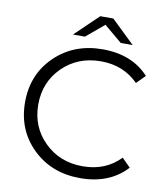

<svg xmlns="http://www.w3.org/2000/svg" viewBox="-95 -960 908 1045"><g transform="rotate(10 359.5 -437.5)"><path d="M418 6Q260 6 156 -95Q52 -196 52 -350Q52 -504 156.5 -605Q261 -706 419 -706Q582 -706 675 -604L628 -557Q546 -640 421 -640Q294 -640 209.5 -557Q125 -474 125 -350Q125 -226 209.5 -143Q294 -60 421 -60Q547 -60 628 -144L675 -97Q581 6 418 6ZM245 -757 374 -881H446L575 -757H509L410 -840L311 -757Z"/></g></svg>

Font: Belfius21
Style: Regular
Weight: 400
Designer: Montserrat's base design by Julieta Ulanovsky, modified by Coast SPRL for Belfius Bank NV.
Foundry: Montserrat's base design by Julieta Ulanovsky, modified by Coast SPRL for Belfius Bank NV.
Version: Version 2.000;FEAKit 1.0